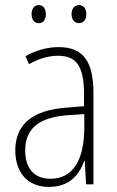

<svg xmlns="http://www.w3.org/2000/svg" viewBox="-20 -724 460 754"><path d="M104 -668C104 -648 114 -633 132 -633C150 -633 160 -647 160 -668C160 -690 150 -704 132 -704C114 -704 104 -689 104 -668ZM261 -669C261 -648 272 -633 290 -633C308 -633 319 -647 319 -669C319 -690 308 -704 290 -704C272 -704 261 -689 261 -669ZM210 -539C165 -539 119 -526 80 -503L94 -472C136 -496 174 -505 208 -505C279 -505 310 -466 310 -353V-307L237 -301C111 -291 40 -238 40 -133C40 -54 82 10 172 10C254 10 291 -38 311 -92H313L318 0H347V-357C347 -486 305 -539 210 -539ZM240 -271 311 -276V-218C310 -101 270 -22 178 -22C115 -22 79 -62 79 -133C79 -219 133 -262 240 -271Z"/></svg>

Font: Noto Sans Devanagari UI Condensed ExtraLight
Style: Regular
Weight: 200
Width: 3
Designer: Jelle Bosma - Monotype Design Team
Foundry: Monotype Imaging Inc.
Version: Version 2.004